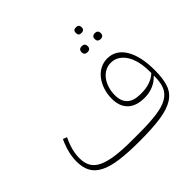

<svg xmlns="http://www.w3.org/2000/svg" viewBox="-197 -1072 1310 1310"><g transform="rotate(-45 458.0 -416.5)"><path d="M450 12Q338 12 261.5 1.5Q185 -9 137.5 -33.5Q90 -58 69 -97.5Q48 -137 48 -194Q48 -236 58.5 -278.5Q69 -321 91 -369L120 -358Q98 -312 88 -273Q78 -234 78 -196Q78 -150 96 -118Q114 -86 154.5 -66.5Q195 -47 260 -38Q325 -29 418 -29H487Q592 -29 659.5 -38.5Q727 -48 766 -71.5Q805 -95 820.5 -133.5Q836 -172 836 -229V-234H832Q806 -205 767.5 -189Q729 -173 685 -173Q605 -173 563 -213Q521 -253 521 -327Q521 -372 534 -411.5Q547 -451 569.5 -480.5Q592 -510 623.5 -527Q655 -544 693 -544Q775 -544 821 -468Q867 -392 867 -256Q867 -176 849 -124Q831 -72 784 -42Q737 -12 656.5 0Q576 12 450 12ZM695 -211Q737 -211 773.5 -223.5Q810 -236 836 -261V-276Q836 -327 826 -369.5Q816 -412 797 -442Q778 -472 751 -489Q724 -506 690 -506Q660 -506 635 -492.5Q610 -479 592 -455.5Q574 -432 563.5 -399.5Q553 -367 553 -329Q553 -271 585 -241Q617 -211 679 -211ZM753 -669Q742 -669 734.5 -676Q727 -683 727 -697Q727 -712 734.5 -719Q742 -726 753 -726H759Q770 -726 777.5 -719Q785 -712 785 -697Q785 -683 777.5 -676Q770 -669 759 -669ZM627 -669Q615 -669 607.5 -676Q600 -683 600 -697Q600 -712 607.5 -719Q615 -726 627 -726H632Q644 -726 651.5 -719Q659 -712 659 -697Q659 -683 651.5 -676Q644 -669 632 -669ZM690 -791Q665 -791 665 -818Q665 -845 690 -845H696Q707 -845 714 -838.5Q721 -832 721 -818Q721 -804 714 -797.5Q707 -791 696 -791Z"/></g></svg>

Font: IBM Plex Sans Arabic ExtLt
Style: Regular
Weight: 200
Designer: Mike Abbink, Paul van der Laan, Pieter van Rosmalen, Wael Morcos, Khajak Apelian
Foundry: Bold Monday
Version: Version 1.2